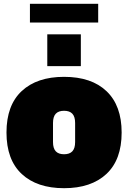

<svg xmlns="http://www.w3.org/2000/svg" viewBox="-20 -973 672 1007"><path d="M14 -278Q14 -421 94 -495.5Q174 -570 316 -570Q460 -570 539 -494.5Q618 -419 618 -278Q618 -135 538 -60.5Q458 14 316 14Q174 14 94 -60.5Q14 -135 14 -278ZM374 -228V-328Q374 -361 359.5 -376.5Q345 -392 316 -392Q287 -392 272.5 -376.5Q258 -361 258 -328V-228Q258 -195 272.5 -179.5Q287 -164 316 -164Q345 -164 359.5 -179.5Q374 -195 374 -228ZM228 -626V-793H404V-626ZM137 -855V-953H495V-855Z"/></svg>

Font: Alfa Slab One
Style: Regular
Weight: 400
Designer: JM Sole
Foundry: JM Sole
Version: Version 2.000